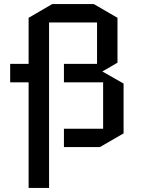

<svg xmlns="http://www.w3.org/2000/svg" viewBox="-20 -720 705 940"><path d="M29.8 -316.9V-407.2H120.1V-632.8L235.8 -700.2H439L555.2 -632.8V-413.1L481 -370.1L585 -311V-66.9L469.2 0H293V-89.8H484.9V-316.9H293V-407.2H455.1V-609.9H220.2V200.2H120.1V-316.9Z"/></svg>

Font: Quantico
Style: Regular
Weight: 400
Designer: Matt Desmond
Foundry: MADtype
Version: Version 2.002